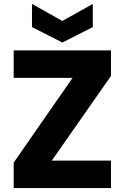

<svg xmlns="http://www.w3.org/2000/svg" viewBox="-20 -959 636 979"><path d="M545.9 0H49.8V-129.9L350.1 -562H49.8V-702.1H545.9V-571.8L244.1 -140.1H545.9ZM143.1 -820.8V-939L297.9 -852.1L453.1 -939V-820.8L297.9 -742.2Z"/></svg>

Font: PoppinsZ
Style: Bold
Weight: 700
Designer: Ninad Kale (Devanagari), Jonny Pinhorn (Latin)
Foundry: Indian Type Foundry
Version: Version 3.002;FEAKit 1.0